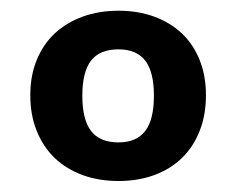

<svg xmlns="http://www.w3.org/2000/svg" viewBox="-20 -752 440 358"><path d="M201 -732Q237.5 -732 267.5 -721Q297.5 -710 319 -689.8Q340.5 -669.5 352.2 -640.2Q364 -611 364 -574.5Q364 -537.5 352.2 -507.8Q340.5 -478 319 -457.2Q297.5 -436.5 267.5 -425.5Q237.5 -414.5 201 -414.5Q164.5 -414.5 134.2 -425.5Q104 -436.5 82.2 -457.2Q60.5 -478 48.5 -507.8Q36.5 -537.5 36.5 -574.5Q36.5 -611 48.5 -640.2Q60.5 -669.5 82.2 -689.8Q104 -710 134.2 -721Q164.5 -732 201 -732ZM201 -486.5Q234.5 -486.5 250.8 -507.8Q267 -529 267 -573.5Q267 -618 250.8 -639Q234.5 -660 201 -660Q166 -660 149.8 -639Q133.5 -618 133.5 -573.5Q133.5 -529 149.8 -507.8Q166 -486.5 201 -486.5Z"/></svg>

Font: Lato
Style: Bold
Weight: 700
Designer: Lukasz Dziedzic
Foundry: tyPoland Lukasz Dziedzic
Version: Version 2.007; 2014-02-27